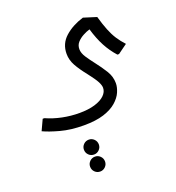

<svg xmlns="http://www.w3.org/2000/svg" viewBox="-163 -562 1099 1200"><g transform="rotate(-20 386.5 37.5)"><path d="M301 202Q215 202 147 183.5Q79 165 39 146L72 75H83Q132 97 188 108.5Q244 120 301 120Q361 120 404 107Q447 94 470 71.5Q493 49 493 22Q493 5 480.5 -19Q468 -43 433 -88Q393 -138 372 -176Q351 -214 351 -255Q351 -322 400 -366Q449 -410 524 -433L610 -406Q625 -353 640.5 -314Q656 -275 675.5 -245Q695 -215 721 -187L659 -142H648Q611 -183 584.5 -232.5Q558 -282 538 -350Q517 -344 493.5 -331.5Q470 -319 453 -300.5Q436 -282 436 -255Q436 -229 455.5 -199.5Q475 -170 500 -138Q529 -101 553.5 -61.5Q578 -22 578 22Q578 49 564.5 80.5Q551 112 519 140Q487 168 434 185Q381 202 301 202ZM347 459Q347 479 332.5 493.5Q318 508 298 508Q277 508 262.5 493.5Q248 479 248 458Q248 438 262.5 423.5Q277 409 298 409Q318 409 332.5 423.5Q347 438 347 459ZM347 346Q347 366 332.5 380.5Q318 395 298 395Q277 395 262.5 380.5Q248 366 248 345Q248 325 262.5 310.5Q277 296 298 296Q318 296 332.5 310.5Q347 325 347 346Z"/></g></svg>

Font: Fustat Medium
Style: Regular
Weight: 500
Designer: Mohamed Gaber, Khaled Hosny, Laura Garcia Mut
Foundry: Kief Type Foundry, Alif Type Foundry, Hard Type Foundry
Version: Version 1.007